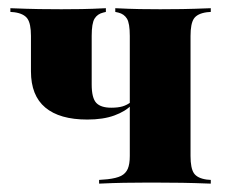

<svg xmlns="http://www.w3.org/2000/svg" viewBox="-20 -439 542 459"><path d="M188.7 -153.2Q122.6 -153.2 88.3 -181.9Q54 -210.5 54 -268.5V-353.2Q54 -382.3 45.6 -394.4Q37.1 -406.5 14.5 -409.7L4.8 -410.5V-419.4Q46.8 -417.7 73.8 -417.3Q100.8 -416.9 126.6 -416.9Q150.8 -416.9 175.4 -417.3Q200 -417.7 233.1 -419.4V-410.5L226.6 -408.9Q212.9 -405.6 206 -394.4Q199.2 -383.1 199.2 -353.2V-237.1Q199.2 -204.8 210.1 -193.1Q221 -181.5 246 -181.5Q262.1 -181.5 273 -184.7Q283.9 -187.9 294.4 -196V-187.9Q279.8 -172.6 253.2 -162.9Q226.6 -153.2 188.7 -153.2ZM362.9 -2.4Q341.9 -2.4 321.4 -2.4Q300.8 -2.4 276.2 -2Q251.6 -1.6 216.9 0V-8.9L237.1 -10.5Q258.1 -12.9 269.4 -18.5Q280.6 -24.2 285.5 -35.5Q290.3 -46.8 290.3 -66.1V-353.2Q290.3 -383.1 283.5 -394.4Q276.6 -405.6 262.9 -408.9L255.6 -410.5V-419.4Q289.5 -417.7 314.1 -417.3Q338.7 -416.9 362.9 -416.9Q388.7 -416.9 415.3 -417.3Q441.9 -417.7 483.9 -419.4V-410.5L474.2 -409.7Q451.6 -406.5 443.5 -394.4Q435.5 -382.3 435.5 -353.2V-66.1Q435.5 -37.1 443.5 -25Q451.6 -12.9 474.2 -9.7L483.9 -8.9V0Q441.9 -1.6 415.3 -2Q388.7 -2.4 362.9 -2.4Z"/></svg>

Font: Playfair 144pt SemiCondensed Black
Style: Regular
Weight: 900
Width: 4
Designer: Claus Eggers Sørensen
Foundry: Claus Eggers Sørensen
Version: Version 2.203